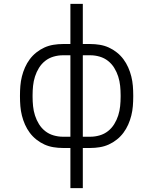

<svg xmlns="http://www.w3.org/2000/svg" viewBox="-20 -755 790 990"><path d="M343 215V8H304Q280 8 255.5 4Q231 0 209 -10Q187 -20 167.5 -35.5Q148 -51 133.5 -70.5Q119 -90 109 -112.5Q99 -135 93 -159Q87 -183 85 -207.5Q83 -232 83 -256V-264Q83 -288 85 -312.5Q87 -337 93 -361Q99 -385 109 -407.5Q119 -430 133.5 -449.5Q148 -469 167.5 -484.5Q187 -500 209 -510Q231 -520 255.5 -524Q280 -528 304 -528H343V-735H407V-528H446Q470 -528 494.5 -524Q519 -520 541 -510Q563 -500 582.5 -484.5Q602 -469 616.5 -449.5Q631 -430 641 -407.5Q651 -385 657 -361Q663 -337 665 -312.5Q667 -288 667 -264V-256Q667 -232 665 -207.5Q663 -183 657 -159Q651 -135 641 -112.5Q631 -90 616.5 -70.5Q602 -51 582.5 -35.5Q563 -20 541 -10Q519 0 494.5 4Q470 8 446 8H407V215ZM304 -50H343V-470H304Q280 -470 256 -463Q232 -456 213 -441Q194 -426 181 -405Q168 -384 160.5 -360.5Q153 -337 150.5 -312.5Q148 -288 148 -264V-256Q148 -232 150.5 -207.5Q153 -183 160.5 -159.5Q168 -136 181 -115Q194 -94 213 -79Q232 -64 256 -57Q280 -50 304 -50ZM407 -50H446Q470 -50 494 -57Q518 -64 537 -79Q556 -94 569 -115Q582 -136 589.5 -159.5Q597 -183 599.5 -207.5Q602 -232 602 -256V-264Q602 -288 599.5 -312.5Q597 -337 589.5 -360.5Q582 -384 569 -405Q556 -426 537 -441Q518 -456 494 -463Q470 -470 446 -470H407Z"/></svg>

Font: Iosevka Aile Custom Light
Style: Regular
Weight: 300
Designer: Belleve Invis
Foundry: Belleve Invis
Version: Version 17.0.2; ttfautohint (v1.8.3)